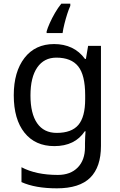

<svg xmlns="http://www.w3.org/2000/svg" viewBox="-20 -786 655 1046"><path d="M275 -546Q328 -546 370.5 -526Q413 -506 443 -465H448L460 -536H530V9Q530 124 471.5 182Q413 240 290 240Q172 240 97 206V125Q176 167 295 167Q364 167 403.5 126.5Q443 86 443 16V-5Q443 -17 444 -39.5Q445 -62 446 -71H442Q388 10 276 10Q172 10 113.5 -63Q55 -136 55 -267Q55 -395 113.5 -470.5Q172 -546 275 -546ZM287 -472Q220 -472 183 -418.5Q146 -365 146 -266Q146 -167 182.5 -114.5Q219 -62 289 -62Q370 -62 407 -105.5Q444 -149 444 -246V-267Q444 -377 406 -424.5Q368 -472 287 -472ZM363 -754Q355 -737 346.5 -710.5Q338 -684 331 -656Q324 -628 321 -606H234V-615Q239 -633 251 -660Q263 -687 279.5 -715.5Q296 -744 314 -766H363Z"/></svg>

Font: Noto Sans Nabataean
Style: Regular
Weight: 400
Designer: Monotype Design Team
Foundry: Monotype Imaging Inc.
Version: Version 2.001; ttfautohint (v1.8.4.7-5d5b)